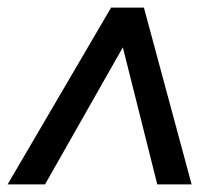

<svg xmlns="http://www.w3.org/2000/svg" viewBox="-24 -648 542 503"><path d="M-4 -165 267 -628H353L478 -165H388L288 -563H320L94 -165Z"/></svg>

Font: Nunito Sans 10pt Condensed
Style: Bold Italic
Weight: 700
Width: 3
Italic angle: -9°
Designer: Vernon Adams
Foundry: Vernon Adams
Version: Version 3.101;gftools[0.9.27]